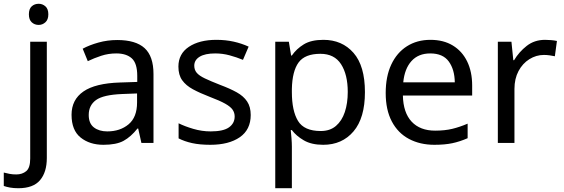

<svg xmlns="http://www.w3.org/2000/svg" viewBox="-75 -757 2985 1017"><path d="M78 -681Q78 -710 93 -723.5Q108 -737 130 -737Q150 -737 165.5 -723.5Q181 -710 181 -681Q181 -653 165.5 -639Q150 -625 130 -625Q108 -625 93 -639Q78 -653 78 -681ZM22 240Q-3 240 -22 236.5Q-41 233 -55 228V157Q-40 161 -24 164Q-8 167 11 167Q43 167 64 149.5Q85 132 85 83V-536H173V80Q173 155 137 197.5Q101 240 22 240Z M546 -545Q644 -545 691 -502Q738 -459 738 -365V0H674L657 -76H653Q618 -32 579.5 -11Q541 10 473 10Q400 10 352 -28.5Q304 -67 304 -149Q304 -229 367 -272.5Q430 -316 561 -320L652 -323V-355Q652 -422 623 -448Q594 -474 541 -474Q499 -474 461 -461.5Q423 -449 390 -433L363 -499Q398 -518 446 -531.5Q494 -545 546 -545ZM572 -259Q472 -255 433.5 -227Q395 -199 395 -148Q395 -103 422.5 -82Q450 -61 493 -61Q561 -61 606 -98.5Q651 -136 651 -214V-262Z M1253 -148Q1253 -70 1195 -30Q1137 10 1039 10Q983 10 942.5 1Q902 -8 871 -24V-104Q903 -88 948.5 -74.5Q994 -61 1041 -61Q1108 -61 1138 -82.5Q1168 -104 1168 -140Q1168 -160 1157 -176Q1146 -192 1117.5 -208Q1089 -224 1036 -244Q984 -264 947 -284Q910 -304 890 -332Q870 -360 870 -404Q870 -472 925.5 -509Q981 -546 1071 -546Q1120 -546 1162.5 -536.5Q1205 -527 1242 -510L1212 -440Q1178 -454 1141 -464Q1104 -474 1065 -474Q1011 -474 982.5 -456.5Q954 -439 954 -409Q954 -387 967 -371.5Q980 -356 1010.5 -341.5Q1041 -327 1092 -307Q1143 -288 1179 -268Q1215 -248 1234 -219.5Q1253 -191 1253 -148Z M1638 -546Q1737 -546 1797.5 -477Q1858 -408 1858 -269Q1858 -132 1797.5 -61Q1737 10 1637 10Q1575 10 1534.5 -13.5Q1494 -37 1471 -68H1465Q1467 -51 1469 -25Q1471 1 1471 20V240H1383V-536H1455L1467 -463H1471Q1495 -498 1534 -522Q1573 -546 1638 -546ZM1622 -472Q1540 -472 1506.5 -426Q1473 -380 1471 -286V-269Q1471 -170 1503.5 -116.5Q1536 -63 1624 -63Q1673 -63 1704.5 -90Q1736 -117 1751.5 -163.5Q1767 -210 1767 -270Q1767 -362 1731.5 -417Q1696 -472 1622 -472Z M2205 -546Q2274 -546 2323.5 -516Q2373 -486 2399.5 -431.5Q2426 -377 2426 -304V-251H2059Q2061 -160 2105.5 -112.5Q2150 -65 2230 -65Q2281 -65 2320.5 -74.5Q2360 -84 2402 -102V-25Q2361 -7 2321 1.5Q2281 10 2226 10Q2150 10 2091.5 -21Q2033 -52 2000.5 -113.5Q1968 -175 1968 -264Q1968 -352 1997.5 -415Q2027 -478 2080.5 -512Q2134 -546 2205 -546ZM2204 -474Q2141 -474 2104.5 -433.5Q2068 -393 2061 -321H2334Q2333 -389 2302 -431.5Q2271 -474 2204 -474Z M2812 -546Q2827 -546 2844.5 -544.5Q2862 -543 2875 -540L2864 -459Q2851 -462 2835.5 -464Q2820 -466 2806 -466Q2765 -466 2729 -443.5Q2693 -421 2671.5 -380.5Q2650 -340 2650 -286V0H2562V-536H2634L2644 -438H2648Q2674 -482 2715 -514Q2756 -546 2812 -546Z"/></svg>

Font: Go Noto Kurrent-Regular
Style: Regular
Weight: 400
Designer: Monotype Design Team
Foundry: Monotype Imaging Inc.
Version: Version 2.012; ttfautohint (v1.8.4.7-5d5b)